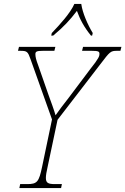

<svg xmlns="http://www.w3.org/2000/svg" viewBox="-20 -951 634 971"><path d="M242 -784 239 -771H249C303 -816 335 -851 369 -896C385 -852 405 -814 440 -771H446L449 -784C424 -825 397 -886 391 -931H356C336 -885 283 -827 242 -784ZM78 0H289L293 -20H258C225 -20 212 -25 212 -51C212 -64 215 -82 221 -108L271 -345L488 -627C536 -690 539 -694 572 -694H589L594 -714H400L395 -694H444C479 -694 483 -690 483 -678C483 -668 481 -657 436 -601L327 -456C300 -421 278 -393 261 -368C253 -396 237 -439 225 -472L173 -621C162 -650 159 -664 159 -677C159 -690 165 -694 197 -694H255L260 -714H76L71 -694H83C117 -694 121 -690 135 -650L243 -347L193 -108C177 -31 168 -20 118 -20H82Z"/></svg>

Font: Noto Serif SemiCondensed Thin
Style: Italic
Weight: 100
Width: 4
Italic angle: -12°
Designer: Monotype Design Team
Foundry: Monotype Imaging Inc.
Version: Version 2.013